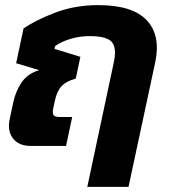

<svg xmlns="http://www.w3.org/2000/svg" viewBox="-20 -570 667 750"><path d="M321 160 424 -324Q437 -381 417.5 -405Q398 -429 330 -429Q291 -429 255 -418Q219 -407 195 -390L193 -379L294 -348L276 -263Q239 -253 220.5 -233.5Q202 -214 194 -175L188 -147Q184 -129 189 -121Q194 -113 213 -113H262L238 0H100Q53 0 30.5 -29.5Q8 -59 18 -105L32 -171Q41 -213 64 -247.5Q87 -282 133 -296L43 -323L72 -459Q122 -493 198 -521.5Q274 -550 364 -550Q498 -550 553.5 -490.5Q609 -431 586 -325L482 160Z"/></svg>

Font: Kanit SemiBold
Style: Italic
Weight: 600
Italic angle: -12°
Designer: Katatrad Team
Foundry: CadsonDemak
Version: Version 2.000; ttfautohint (v1.8.3)